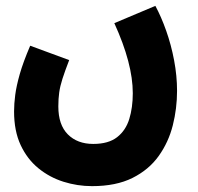

<svg xmlns="http://www.w3.org/2000/svg" viewBox="-20 -405 674 655"><path d="M28 -25Q28 -51 32 -81.5Q36 -112 47.5 -152.5Q59 -193 83 -249L216 -200Q201 -161 193 -136Q185 -111 182 -89.5Q179 -68 179 -42Q179 21 211.5 53.5Q244 86 298 86Q350 86 379.5 63Q409 40 421 1Q433 -38 433 -87Q433 -188 370 -326L510 -385Q530 -348 547 -300Q564 -252 574 -199Q584 -146 584 -95Q584 -35 569.5 22.5Q555 80 521.5 127Q488 174 432 202Q376 230 294 230Q244 230 196.5 215Q149 200 111 169Q73 138 50.5 90Q28 42 28 -25Z"/></svg>

Font: Noto Sans Arabic ExtCond ExtBd
Style: Regular
Weight: 800
Width: 2
Designer: Monotype Design Team, Nadine Chahine, Nizar Qandah and Khaled Hosny
Foundry: Monotype Imaging Inc.
Version: Version 2.012; ttfautohint (v1.8.4.7-5d5b)